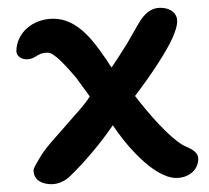

<svg xmlns="http://www.w3.org/2000/svg" viewBox="-20 -461 535 492"><path d="M391 -441C369 -441 355 -429 343 -413C338 -406 331 -394 306 -350C284 -315 275 -301 266 -288C260 -295 254 -308 247 -316C217 -360 176 -413 117 -413C62 -413 22 -375 22 -330C22 -321 30 -309 49 -309C58 -309 67 -313 73 -317C79 -321 87 -326 103 -326C119 -326 150 -291 175 -262L210 -214C198 -193 166 -160 138 -127C117 -103 95 -80 81 -55C77 -48 66 -31 66 -25C66 4 93 11 112 11C129 11 148 3 162 -12C193 -42 236 -91 269 -140C300 -93 373 -5 432 -5C462 -5 488 -24 488 -54C488 -74 465 -81 449 -89C412 -111 364 -166 326 -215C367 -269 407 -329 423 -366C429 -381 434 -393 434 -408C434 -426 418 -441 391 -441Z"/></svg>

Font: Itim
Style: Regular
Weight: 400
Designer: CadsonDemak Team
Foundry: Pablo Impallari
Version: Version 1.002;PS 001.002;hotconv 1.0.88;makeotf.lib2.5.64775